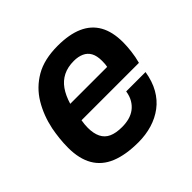

<svg xmlns="http://www.w3.org/2000/svg" viewBox="-141 -684 842 842"><g transform="rotate(-45 280.5 -263.0)"><path d="M268 12Q190 12 137.5 -9.5Q85 -31 59 -76Q33 -121 33 -189Q33 -217 36 -245Q39 -273 44 -299Q58 -366 90.5 -420Q123 -474 178 -506Q233 -538 317 -538Q388 -538 435.5 -517Q483 -496 507 -453.5Q531 -411 531 -346Q531 -323 527.5 -292.5Q524 -262 516 -233H160Q158 -221 157 -210.5Q156 -200 156 -190Q156 -155 167.5 -131.5Q179 -108 203 -97Q227 -86 265 -86Q289 -86 309.5 -91.5Q330 -97 346 -109Q362 -121 373 -139.5Q384 -158 388 -184H508Q500 -134 479 -97Q458 -60 426 -36Q394 -12 354 0Q314 12 268 12ZM176 -319H405Q407 -329 407.5 -338Q408 -347 408 -354Q408 -385 397.5 -404Q387 -423 367 -432Q347 -441 320 -441Q282 -441 254 -427Q226 -413 207 -386Q188 -359 176 -319Z"/></g></svg>

Font: Archivo SemiBold SemiBold
Style: Italic
Weight: 600
Italic angle: -10°
Version: Version 2.001